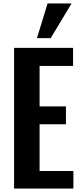

<svg xmlns="http://www.w3.org/2000/svg" viewBox="-20 -1086 468 1106"><path d="M192.9 -866.2 253.9 -1065.9H392.1L272 -866.2ZM61 0V-810.1H400.9V-706.1H208V-473.1H359.9V-370.1H208V-101.1H402.8V0Z"/></svg>

Font: Oswald Medium
Style: Regular
Weight: 500
Designer: Vernon Adams
Foundry: Vernon Adams
Version: Version 4.103